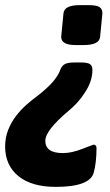

<svg xmlns="http://www.w3.org/2000/svg" viewBox="-21 -545 431 750"><path d="M274 -369Q218 -369 218 -401L227 -493Q230 -525 291 -525H323Q356 -525 367.5 -517.5Q379 -510 379 -493L370 -401Q367 -369 306 -369ZM197 185Q103 185 51.5 143.5Q0 102 -1 29Q-1 -7 10.5 -36.5Q22 -66 40.5 -90.5Q59 -115 81.5 -135Q104 -155 126 -171Q201 -229 215 -274Q222 -290 234 -295.5Q246 -301 271 -301H294Q321 -301 330.5 -294.5Q340 -288 340 -272Q340 -228 311 -184Q297 -162 281 -144.5Q265 -127 248 -113Q156 -36 156 5Q156 53 225 53Q243 53 262.5 48.5Q282 44 302 36L344 20Q356 20 356 34Q356 89 345 130Q329 185 197 185Z"/></svg>

Font: AsCom
Style: Bold Italic
Weight: 700
Italic angle: -48°
Designer: AsCom
Foundry: AsCom
Version: Version 1.001